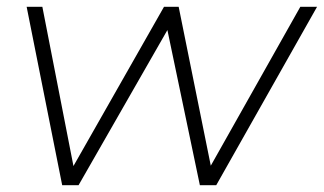

<svg xmlns="http://www.w3.org/2000/svg" viewBox="-20 -542 948 562"><path d="M162 0 58 -522H104L195 -56L460 -522H503L597 -57L859 -522H908L613 0H565L470 -454L210 0Z"/></svg>

Font: Montserrat Thin Light
Style: Italic
Weight: 300
Italic angle: -11.3°
Version: Version 9.000